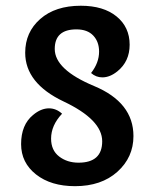

<svg xmlns="http://www.w3.org/2000/svg" viewBox="-20 -639 517 666"><path d="M240.2 6.8Q156.7 6.8 105 -33.9Q53.2 -74.7 53.2 -139.2Q53.2 -206.1 94.7 -240.2Q122.1 -263.2 149.9 -263.2Q174.8 -263.2 195.3 -244.6Q157.2 -204.1 157.2 -158.2Q157.2 -117.7 185.1 -96.2Q212.9 -74.7 252.4 -74.7Q334.5 -74.7 334.5 -148.9Q334.5 -223.6 200.9 -286.9Q67.4 -350.1 67.4 -456.1Q67.4 -527.3 119.6 -573.2Q171.9 -619.1 260.3 -619.1Q338.9 -619.1 384.3 -582Q429.7 -544.9 429.7 -483.9Q429.7 -425.8 387.2 -391.6Q361.3 -370.6 335 -370.6Q313 -370.6 295.9 -385.7Q323.7 -421.4 323.7 -460Q323.7 -494.1 303.5 -515.6Q283.2 -537.1 245.1 -537.1Q169.9 -537.1 169.9 -469.2Q169.9 -397.5 306.4 -340.6Q442.9 -283.7 442.9 -167Q442.9 -93.3 387.2 -43.2Q331.5 6.8 240.2 6.8Z"/></svg>

Font: ALMAS
Style: Bold
Weight: 700
Designer: ALMAS Font/ by Husham Jawad Kadhim, derived from the Bainsely font by/ Paul James MIller
Foundry: High-Logic / Made with FontCreator
Version: Version 1.411;September 19, 2021;FontCreator 14.0.0.2814 32-